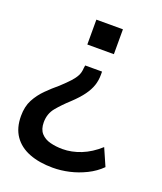

<svg xmlns="http://www.w3.org/2000/svg" viewBox="-129 -583 724 856"><g transform="rotate(20 233.0 -154.5)"><path d="M222 189Q158 189 110.5 170.5Q63 152 37 114.5Q11 77 11 20Q11 -25 28 -57Q45 -89 71.5 -115.5Q98 -142 126 -165Q153 -190 168.5 -207Q184 -224 192 -239.5Q200 -255 201 -276L203 -289H283V-273Q283 -247 275 -223Q267 -199 248.5 -173.5Q230 -148 198 -118Q165 -88 140.5 -58.5Q116 -29 116 12Q116 45 132.5 63.5Q149 82 176.5 89Q204 96 235 96Q278 96 322 78.5Q366 61 407 24L443 106Q415 134 377.5 152.5Q340 171 300.5 180Q261 189 222 189ZM180 -380V-498H306V-380Z"/></g></svg>

Font: Nunito Sans 7pt SemiCondensed SemiBold
Style: Regular
Weight: 600
Width: 4
Designer: Vernon Adams
Foundry: Vernon Adams
Version: Version 3.101;gftools[0.9.27]